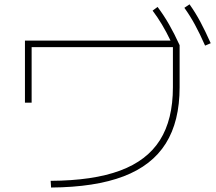

<svg xmlns="http://www.w3.org/2000/svg" viewBox="-20 -838 978 868"><path d="M761.7 -443.4V-625H123V-374H92.8V-654.3H751Q713.9 -731.9 669.9 -790L692.4 -806.6Q721.2 -768.1 744.6 -727.1Q768.1 -686 792 -633.8V-443.4Q792 -289.1 729.5 -189.5Q667 -89.8 538.6 -40.8Q410.2 8.3 210.9 9.8L209 -20.5Q400.9 -21.5 522.7 -66.7Q644.5 -111.8 703.1 -204.6Q761.7 -297.4 761.7 -443.4ZM813.5 -802.7 836.9 -818.4Q864.3 -779.8 886.2 -738.5Q908.2 -697.3 932.6 -642.6L907.2 -631.8Q883.3 -686 861.3 -726.3Q839.4 -766.6 813.5 -802.7Z"/></svg>

Font: Pretendard Thin
Style: Regular
Weight: 100
Designer: Base glyphs from Inter by Rasmus Andersson; Hangeul glyphs from Noto Sans CJK(Source Han Sans) by Jang Soo-young and Kan
Foundry: Kil Hyung-jin
Version: Version 1.309